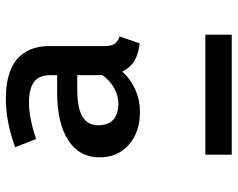

<svg xmlns="http://www.w3.org/2000/svg" viewBox="-96 -696 793 640"><g transform="rotate(-90 300.0 -376.5)"><path d="M466 -608V-423Q466 -402 473.5 -390.5Q481 -379 498 -374L475 -307Q439 -311 416.5 -324.5Q394 -338 381 -365Q356 -337 321 -321.5Q286 -306 247 -306Q179 -306 137 -343Q95 -380 95 -441Q95 -508 152 -545Q209 -582 312 -582H369V-605Q369 -643 346 -659.5Q323 -676 276 -676Q254 -676 222 -670Q190 -664 156 -652L129 -722Q214 -753 290 -753Q379 -753 422.5 -715.5Q466 -678 466 -608ZM321 -515Q259 -515 230.5 -497.5Q202 -480 202 -445Q202 -412 220.5 -395Q239 -378 274 -378Q301 -378 326 -392Q351 -406 369 -431V-515ZM504 0H104V-88H504Z"/></g></svg>

Font: Fira Mono Medium
Style: Regular
Weight: 500
Designer: Carrois Corporate & Edenspiekermann AG
Foundry: Carrois Corporate GbR & Edenspiekermann AG
Version: Version 3.206